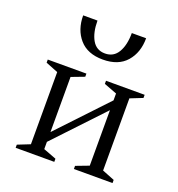

<svg xmlns="http://www.w3.org/2000/svg" viewBox="-129 -814 855 920"><g transform="rotate(20 299.0 -353.5)"><path d="M115 -409 52 -434V-450H249V-434L183 -409V-128L415 -374V-409L349 -434V-450H546V-434L483 -409V-41L546 -16V0H349V-16L415 -41V-324L183 -78V-41L249 -16V0H52V-16L115 -41ZM139 -707H212Q212 -646 233.5 -608.5Q255 -571 299 -571Q343 -571 365 -608.5Q387 -646 387 -707H460Q460 -634 419 -587Q378 -540 299 -540Q221 -540 180 -587Q139 -634 139 -707Z"/></g></svg>

Font: Spectral Light
Style: Regular
Weight: 300
Designer: Jean-Baptiste Levee
Foundry: Production Type
Version: Version 2.001